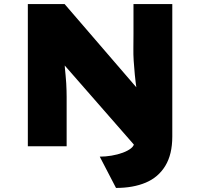

<svg xmlns="http://www.w3.org/2000/svg" viewBox="-20 -720 984 945"><path d="M551 205 471 51Q499 51 529 46Q559 41 584.5 31.5Q610 22 625.5 9.5Q641 -3 641 -20V-52L648 2L286 -412L297 -419Q298 -403 299.5 -384.5Q301 -366 303 -347.5Q305 -329 306 -310Q307 -291 307.5 -274Q308 -257 308 -244V0H117V-700H298L665 -274L654 -268Q647 -316 643.5 -353Q640 -390 638 -420.5Q636 -451 636.5 -483Q637 -515 637 -553V-700H828V-48Q828 40 793.5 96.5Q759 153 697 179Q635 205 551 205Z"/></svg>

Font: Lexend Exa ExtraBold
Style: Regular
Weight: 800
Designer: Bonnie Shaver-Troup, Thomas Jockin
Foundry: Lexend
Version: Version 1.007